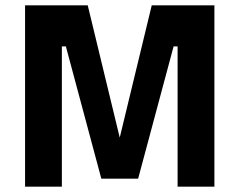

<svg xmlns="http://www.w3.org/2000/svg" viewBox="-20 -700 898 720"><path d="M74 0V-680H309L429 -184L549 -680H784V0H646V-526H631L498 -30H360L227 -526H212V0Z"/></svg>

Font: Titillium-CLs Web
Style: CLs-Bold
Weight: 700
Version: Version 1.002;PS 57.000;hotconv 1.0.70;makeotf.lib2.5.55311